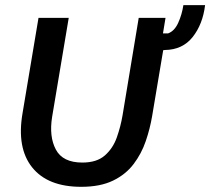

<svg xmlns="http://www.w3.org/2000/svg" viewBox="-20 -720 823 752"><path d="M298.3 11.7Q166.7 11.7 105.8 -64.6Q45 -140.8 68.3 -276.7L130.8 -650H249.2L184.2 -262.5Q171.7 -185 198.8 -134.2Q225.8 -83.3 302.5 -83.3Q359.2 -83.3 390.8 -111.3Q422.5 -139.2 437.5 -181.7Q452.5 -224.2 460 -268.3L523.3 -650H628.3L618.3 -589.2H638.3Q663.3 -598.3 677.9 -630.4Q692.5 -662.5 698.3 -700H783.3Q774.2 -625 734.6 -575Q695 -525 625.8 -524.2L619.2 -523.3L575.8 -265Q567.5 -215.8 550.8 -167.1Q534.2 -118.3 503.3 -77.5Q472.5 -36.7 422.5 -12.5Q372.5 11.7 298.3 11.7Z"/></svg>

Font: Familjen Grotesk GF Medium
Style: Italic
Weight: 500
Designer: Anders Wikstroem, Jonas Baeckman, Matilda Gysing, Kristian Moeller
Foundry: Familjen STHML AB
Version: Version 2.000; Beta; Release 4; Build 6